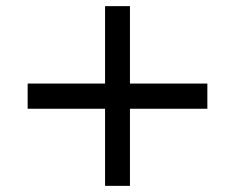

<svg xmlns="http://www.w3.org/2000/svg" viewBox="-20 -682 765 625"><path d="M403 -410H655V-328H403V-77H322V-328H70V-410H322V-662H403Z"/></svg>

Font: SUITE Medium
Style: Regular
Weight: 500
Designer: Sun
Foundry: Sun
Version: Version 2.040